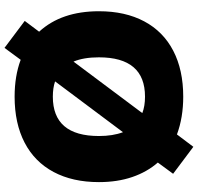

<svg xmlns="http://www.w3.org/2000/svg" viewBox="-33 -792 880 854"><g transform="rotate(90 407.0 -365.0)"><path d="M73 -35 121 -99Q30 -198 30 -365Q30 -482 75 -566.5Q120 -651 205.5 -695.5Q291 -740 410 -740Q503 -740 578 -712L633 -785L753 -695L703 -627Q745 -579 767.5 -513Q790 -447 790 -365Q790 -248 745 -163.5Q700 -79 614.5 -34.5Q529 10 410 10Q318 10 246 -17L193 55ZM254 -252 483 -558Q452 -570 410 -570Q235 -570 235 -365Q235 -297 254 -252ZM410 -160Q585 -160 585 -365Q585 -427 568 -472L342 -170Q371 -160 410 -160Z"/></g></svg>

Font: Enso Black
Style: Regular
Weight: 900
Designer: Coji Morishita
Foundry: UNDERFOREST DESIGN
Version: Version 1.000